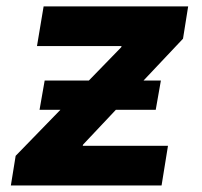

<svg xmlns="http://www.w3.org/2000/svg" viewBox="-20 -565 614 585"><path d="M13.1 0H472.3L491.8 -120.7H231.9L233.3 -124.6L333.1 -230.5H454.5L470.2 -319.6H417.3L537.6 -447.1L553.3 -545.5H112.9L92.7 -424.7H350.5L349.1 -420.8L250.7 -319.6H116.1L100.5 -230.5H164.1L27.7 -90.2Z"/></svg>

Font: Magic Ui Pro
Style: Bold Italic
Weight: 700
Italic angle: -9.39999°
Designer: Stefan Endress, Andreas Faust
Version: Version 1.000;FEAKit 1.0